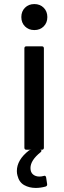

<svg xmlns="http://www.w3.org/2000/svg" viewBox="-20 -737 317 945"><path d="M100 -10V-499Q100 -509 110 -509H186Q196 -509 196 -499V-10Q196 0 186 0H110Q100 0 100 -10ZM85 -653Q85 -681 103 -699Q121 -717 149 -717Q177 -717 195 -699Q213 -681 213 -653Q213 -625 195 -607Q177 -589 149 -589Q121 -589 103 -607Q85 -625 85 -653ZM212 172Q212 178 205 181Q180 188 156 188Q124 188 99 174Q74 160 66 127Q63 117 63 105Q63 50 122 4Q127 0 135 0H176Q184 0 184 5Q184 9 180 12Q130 52 130 90Q130 111 142.5 121.5Q155 132 174 132Q184 132 195 129L199 128Q205 128 207 136L212 169Z"/></svg>

Font: Amber EN Medium
Style: Regular
Weight: 500
Designer: Jeremy Tribby
Foundry: Tribby Type Co.
Version: Version 1.403 November 24, 2021